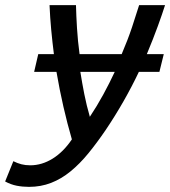

<svg xmlns="http://www.w3.org/2000/svg" viewBox="-118 -541 663 748"><path d="M-5 187Q-30 187 -53 182.5Q-76 178 -98 166L-66 87Q-50 95 -34.5 99Q-19 103 0 103Q45 103 87 77Q129 51 162 2Q144 -60 129 -125.5Q114 -191 102 -261H15L31 -330H92Q86 -377 81.5 -425Q77 -473 75 -521H178Q179 -480 182 -431Q185 -382 192 -330H356Q380 -386 396.5 -435.5Q413 -485 424 -521H525Q515 -489 497 -439.5Q479 -390 454 -330H520L503 -261H423Q396 -204 363.5 -147Q331 -90 294 -35Q260 15 226.5 56Q193 97 157 126.5Q121 156 81 171.5Q41 187 -5 187ZM232 -86Q260 -128 284.5 -173Q309 -218 329 -261H195Q202 -217 210.5 -174Q219 -131 232 -86Z"/></svg>

Font: Ubuntu Sans Medium
Style: Italic
Weight: 500
Italic angle: -13.5°
Designer: Dalton Maag Ltd
Foundry: Dalton Maag Ltd
Version: Version 1.006